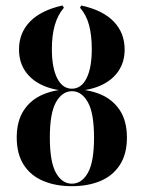

<svg xmlns="http://www.w3.org/2000/svg" viewBox="-20 -651 512 683"><path d="M235.5 11.3Q178.2 11.3 133.9 -7.3Q89.5 -25.8 64.5 -64.5Q39.5 -103.2 39.5 -162.1Q39.5 -220.2 64.5 -258.5Q89.5 -296.8 133.9 -315.3Q178.2 -333.9 235.5 -333.9Q293.5 -333.9 337.5 -315.3Q381.5 -296.8 406.5 -258.5Q431.5 -220.2 431.5 -161.3Q431.5 -103.2 406.5 -64.5Q381.5 -25.8 337.5 -7.3Q293.5 11.3 235.5 11.3ZM235.5 2.4Q271 2.4 292.7 -36.3Q314.5 -75 314.5 -161.3Q314.5 -249.2 292.3 -287.9Q270.2 -326.6 236.3 -326.6Q201.6 -326.6 179.4 -287.9Q157.3 -249.2 157.3 -162.1Q157.3 -75 179 -36.3Q200.8 2.4 235.5 2.4ZM235.5 -327.4Q178.2 -327.4 135.9 -345.6Q93.5 -363.7 70.6 -396.8Q47.6 -429.8 47.6 -475Q47.6 -533.9 86.7 -574.2Q125.8 -614.5 202.4 -631.5L207.3 -623.4Q185.5 -598.4 175 -561.7Q164.5 -525 164.5 -476.6Q164.5 -409.7 183.5 -372.6Q202.4 -335.5 235.5 -335.5Q269.4 -335.5 287.9 -372.6Q306.5 -409.7 306.5 -476.6Q306.5 -525 296.8 -561.7Q287.1 -598.4 264.5 -623.4L269.4 -631.5Q346 -614.5 384.7 -574.2Q423.4 -533.9 423.4 -475Q423.4 -429.8 400.4 -396.8Q377.4 -363.7 335.1 -345.6Q292.7 -327.4 235.5 -327.4Z"/></svg>

Font: Playfair 144pt SemiCondensed
Style: Bold
Weight: 700
Width: 4
Designer: Claus Eggers Sørensen
Foundry: Claus Eggers Sørensen
Version: Version 2.203